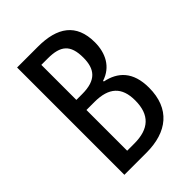

<svg xmlns="http://www.w3.org/2000/svg" viewBox="-215 -832 930 930"><g transform="rotate(-45 250.0 -367.5)"><path d="M77 0H228C370 0 460 -70 460 -214C460 -324 405 -374 326 -390V-395C398 -418 430 -481 430 -555C430 -683 351 -735 220 -735H77ZM169 -421V-661H213C300 -661 338 -631 338 -542C338 -464 305 -421 209 -421ZM169 -73V-352H224C323 -352 369 -309 369 -218C369 -119 318 -73 218 -73Z"/></g></svg>

Font: Noto Sans Mono CJK SC Regular
Style: Regular
Weight: 400
Designer: Ryoko NISHIZUKA (kana & ideographs); Paul D. Hunt (Latin, Greek & Cyrillic); Wenlong ZHANG (bopomofo); Sandoll Communica
Foundry: Adobe Systems Incorporated
Version: Version 1.005;PS 1.005;hotconv 1.0.96;makeotf.lib2.5.65012